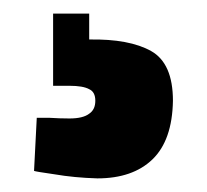

<svg xmlns="http://www.w3.org/2000/svg" viewBox="-20 -21 304 282"><path d="M234 127Q234 72 202 54Q170 36 111 37V-1H58V105H82Q102 105 111 110Q120 114 120 127Q120 140 111 146Q102 153 82 153Q68 153 52 152Q35 152 34 152L30 230Q32 231 60 235Q89 240 123 241Q175 241 204 213Q233 185 234 127Z"/></svg>

Font: RazerF5
Style: Bold
Weight: 700
Foundry: Razer Inc.
Version: Version 1.000;PS 001.001;hotconv 1.0.56